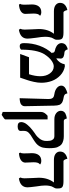

<svg xmlns="http://www.w3.org/2000/svg" viewBox="713 -1322 830 2296"><g transform="rotate(90 1128.0 -174.0)"><path d="M419.9 -296.9Q419.9 -260.3 431.2 -192.9Q441.9 -111.3 441.9 -87.9Q441.9 -2 335.9 15.1L324.2 -2Q334 -21 334 -53.2Q334 -89.8 331.1 -138.2Q327.1 -202.6 327.1 -224.1Q327.1 -331.1 383.8 -403.8H112.8Q101.1 -403.8 95.2 -404.8Q57.6 -408.2 35.9 -428Q14.2 -447.8 14.2 -477.1Q14.2 -492.2 18.8 -505.4Q23.4 -518.6 31 -527.1Q38.6 -535.6 47.9 -542.7Q57.1 -549.8 66.4 -553.5Q75.7 -557.1 83.3 -559.8Q90.8 -562.5 95.7 -563.5L100.1 -564Q104 -545.4 111.8 -531.7Q119.6 -518.1 127.9 -518.1H371.1Q386.2 -518.1 393.1 -517.1Q429.7 -514.2 442.4 -500.2Q455.1 -486.3 455.1 -457V-433.1Q455.1 -429.7 454.3 -426.5Q453.6 -423.3 452.9 -420.7Q452.1 -418 450.2 -414.1Q448.2 -410.2 447.3 -408.2Q446.3 -406.2 443.6 -401.6Q440.9 -397 439.9 -395Q433.6 -383.3 430.4 -376Q427.2 -368.7 423.6 -347.4Q419.9 -326.2 419.9 -296.9ZM142.1 -161.1Q142.1 -150.9 144 -110.8Q146 -70.8 146 -62V-56.2Q143.1 -26.9 114.7 -8.1Q86.4 10.7 35.2 14.2L25.9 -1Q36.1 -11.2 36.1 -43.9Q36.1 -46.9 35.6 -63.7Q35.2 -80.6 35.2 -91.8Q33.2 -127.9 33.2 -140.1Q33.2 -192.9 56.9 -222.9Q80.6 -252.9 127 -252.9Q147 -252.9 166 -242.2V-234.9Q142.1 -220.2 142.1 -161.1Z M746.6 -530.8Q750.5 -531.2 758.5 -533Q766.6 -534.7 770.5 -535.2Q834 -524.4 880.1 -481.2Q926.3 -438 948 -378.9Q969.7 -319.8 969.7 -252.9Q969.7 -212.4 959 -164.3Q948.2 -116.2 937.5 -85Q933.1 -71.3 923.1 -42.5Q913.1 -13.7 908.7 0H625.5L664.6 -106H867.7Q891.6 -178.7 891.6 -242.2Q891.6 -309.6 858.2 -355.7Q824.7 -401.9 773.4 -401.9Q742.2 -401.9 704.3 -374.5Q666.5 -347.2 635.7 -299.8Q630.9 -292.5 628.4 -290Q573.7 -199.2 573.7 -13.2Q573.7 -8.3 561.3 -1.7Q548.8 4.9 534.7 4.9Q510.7 4.9 503.2 -7.6Q495.6 -20 495.6 -45.9Q495.6 -144.5 527.1 -231.4Q558.6 -318.4 617.7 -382.8Q616.7 -382.3 614.5 -381.3Q612.3 -380.4 611.3 -379.9Q611.3 -398.9 604 -406.2Q596.7 -413.6 574.7 -418Q572.3 -418.9 565.7 -420.4Q559.1 -421.9 556.6 -422.9Q526.9 -434.1 511.2 -452.9Q495.6 -471.7 495.6 -495.1Q495.6 -513.2 503.4 -527.3Q511.2 -541.5 522.2 -548.8Q533.2 -556.2 543.9 -561Q554.7 -565.9 562.5 -567.4L570.3 -568.8Q574.2 -553.7 581.3 -544.7Q588.4 -535.6 593.5 -533.4Q598.6 -531.2 606.4 -529.8Q622.6 -528.3 633.1 -526.4Q643.6 -524.4 655.8 -519.8Q668 -515.1 674.3 -505.9Q680.7 -496.6 680.7 -482.9Q680.7 -469.7 678.7 -463.9L679.7 -464.8Q679.7 -463.9 679.2 -461.9Q678.7 -460 678.7 -459Q677.7 -457 677.7 -452.1Q677.7 -442.9 679.7 -431.2Q740.2 -472.7 746.6 -530.8Z M1154.3 5.9 1164.1 -335.9Q1164.6 -363.8 1157.5 -378.9Q1150.4 -394 1138.9 -399.7Q1127.4 -405.3 1105 -409.2Q1059.6 -416 1031.7 -439Q1003.9 -461.9 1003.9 -493.2Q1003.9 -508.8 1013.4 -521.7Q1022.9 -534.7 1036.9 -542.2Q1050.8 -549.8 1064.5 -555.4Q1078.1 -561 1087.9 -563L1097.2 -564.9Q1099.1 -552.2 1103.8 -543.5Q1108.4 -534.7 1115.7 -530.3Q1123 -525.9 1128.2 -524.2Q1133.3 -522.5 1141.1 -521Q1157.2 -518.1 1166.7 -515.9Q1176.3 -513.7 1188.7 -509.5Q1201.2 -505.4 1208 -500.5Q1214.8 -495.6 1222.7 -487.3Q1230.5 -479 1234.1 -468Q1237.8 -457 1240.5 -441.4Q1243.2 -425.8 1243.2 -405.8Q1244.1 -346.7 1246.6 -229.7Q1249 -112.8 1250 -55.2Q1250.5 -38.1 1241.7 -25.6Q1232.9 -13.2 1221.9 -7.3Q1210.9 -1.5 1194.8 1.7Q1178.7 4.9 1170.9 5.4Q1163.1 5.9 1154.3 5.9Z M1544.9 -42V-29.8Q1545.9 -22.9 1545.9 -6.8Q1545.9 29.8 1490.7 29.8Q1439.9 29.8 1439.9 -12.2Q1439.9 -29.8 1447.8 -48.3Q1455.6 -66.9 1470.9 -84.7Q1486.3 -102.5 1500 -116.5Q1513.7 -130.4 1534.7 -146.2Q1555.7 -162.1 1564.7 -168.7Q1573.7 -175.3 1589.8 -186L1595.7 -189.9Q1605.5 -197.3 1615 -206.5Q1624.5 -215.8 1637.2 -231.2Q1649.9 -246.6 1657.7 -267.3Q1665.5 -288.1 1665.5 -310.1Q1665.5 -323.7 1665 -332.3Q1664.6 -340.8 1663.1 -354Q1661.6 -367.2 1657.5 -375.7Q1653.3 -384.3 1647.2 -392.6Q1641.1 -400.9 1630.6 -405Q1620.1 -409.2 1606 -409.2H1405.8Q1360.8 -409.2 1332.8 -431.6Q1304.7 -454.1 1304.7 -486.8Q1304.7 -505.9 1314.2 -520Q1323.7 -534.2 1337.4 -541Q1351.1 -547.9 1365 -551.8Q1378.9 -555.7 1388.2 -556.6L1397.9 -557.1Q1405.3 -522 1425.8 -522H1609.9Q1638.7 -522 1661.6 -515.4Q1684.6 -508.8 1699.2 -499.5Q1713.9 -490.2 1724.4 -474.1Q1734.9 -458 1740.2 -444.3Q1745.6 -430.7 1748.3 -409.9Q1751 -389.2 1751.5 -376.7Q1752 -364.3 1752 -344.2Q1752 -324.2 1750 -306.9Q1748 -289.6 1745.6 -275.6Q1743.2 -261.7 1737.1 -249Q1731 -236.3 1726.3 -227.3Q1721.7 -218.3 1711.9 -208.3Q1702.1 -198.2 1695.6 -192.1Q1689 -186 1675.5 -176.8Q1662.1 -167.5 1654.3 -162.4Q1646.5 -157.2 1629.9 -147Q1606 -132.8 1594 -124.5Q1582 -116.2 1568.8 -103.5Q1555.7 -90.8 1550.3 -76.2Q1544.9 -61.5 1544.9 -42ZM1353.5 221.2 1318.8 209V-252Q1318.8 -290 1364.7 -328.1H1407.7V178.2Q1407.7 188.5 1353.5 221.2Z M2198.2 -296.9Q2198.2 -260.3 2209.5 -192.9Q2220.2 -111.3 2220.2 -87.9Q2220.2 -2 2114.3 15.1L2102.5 -2Q2112.3 -21 2112.3 -53.2Q2112.3 -89.8 2109.4 -138.2Q2105.5 -202.6 2105.5 -224.1Q2105.5 -331.1 2162.1 -403.8H1891.1Q1879.4 -403.8 1873.5 -404.8Q1835.9 -408.2 1814.2 -428Q1792.5 -447.8 1792.5 -477.1Q1792.5 -492.2 1797.1 -505.4Q1801.8 -518.6 1809.3 -527.1Q1816.9 -535.6 1826.2 -542.7Q1835.4 -549.8 1844.7 -553.5Q1854 -557.1 1861.6 -559.8Q1869.1 -562.5 1874 -563.5L1878.4 -564Q1882.3 -545.4 1890.1 -531.7Q1897.9 -518.1 1906.2 -518.1H2149.4Q2164.6 -518.1 2171.4 -517.1Q2208 -514.2 2220.7 -500.2Q2233.4 -486.3 2233.4 -457V-433.1Q2233.4 -429.7 2232.7 -426.5Q2231.9 -423.3 2231.2 -420.7Q2230.5 -418 2228.5 -414.1Q2226.6 -410.2 2225.6 -408.2Q2224.6 -406.2 2221.9 -401.6Q2219.2 -397 2218.3 -395Q2211.9 -383.3 2208.7 -376Q2205.6 -368.7 2201.9 -347.4Q2198.2 -326.2 2198.2 -296.9ZM1920.4 -161.1Q1920.4 -150.9 1922.4 -110.8Q1924.3 -70.8 1924.3 -62V-56.2Q1921.4 -26.9 1893.1 -8.1Q1864.7 10.7 1813.5 14.2L1804.2 -1Q1814.5 -11.2 1814.5 -43.9Q1814.5 -46.9 1814 -63.7Q1813.5 -80.6 1813.5 -91.8Q1811.5 -127.9 1811.5 -140.1Q1811.5 -192.9 1835.2 -222.9Q1858.9 -252.9 1905.3 -252.9Q1925.3 -252.9 1944.3 -242.2V-234.9Q1920.4 -220.2 1920.4 -161.1Z"/></g></svg>

Font: Common Serif
Style: Bold
Weight: 700
Designer: Philipp H. Poll, Khaled Hosny
Foundry: Stefan Peev, Context Ltd.
Version: Version 1.026